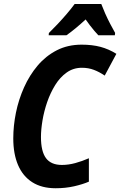

<svg xmlns="http://www.w3.org/2000/svg" viewBox="-20 -953 615 982"><path d="M264.6 9.8Q193.4 9.8 145 -21Q96.7 -51.8 72.3 -108.9Q47.9 -166 47.9 -245.1Q47.9 -309.6 61.5 -376.7Q75.2 -443.8 103 -506.1Q130.9 -568.4 172.6 -617.7Q214.4 -667 270.5 -695.8Q326.7 -724.6 397.5 -724.6Q451.2 -724.6 493.7 -713.4Q536.1 -702.1 575.2 -677.7L515.6 -566.4Q488.3 -585 460.2 -595.7Q432.1 -606.4 398.9 -606.4Q355.5 -606.4 321.3 -582.3Q287.1 -558.1 262.5 -518.3Q237.8 -478.5 221.4 -431.2Q205.1 -383.8 197.3 -336.9Q189.5 -290 189.5 -252.4Q189.5 -178.7 215.3 -144Q241.2 -109.4 296.4 -109.4Q330.1 -109.4 365 -118.9Q399.9 -128.4 434.6 -143.6V-23.9Q403.3 -10.3 359.1 -0.2Q314.9 9.8 264.6 9.8ZM229 -772.5 230 -784.2Q251.5 -805.2 275.4 -830.6Q299.3 -856 322 -882.6Q344.7 -909.2 361.8 -932.6H498Q505.9 -911.6 517.8 -884.5Q529.8 -857.4 543.7 -830.8Q557.6 -804.2 568.8 -784.7L567.4 -772.5H482.9Q473.1 -783.2 461.9 -796.1Q450.7 -809.1 439.5 -824Q428.2 -838.9 418 -853.5Q391.6 -829.1 367.4 -809.1Q343.3 -789.1 319.8 -772.5Z"/></svg>

Font: Open Sans SemiCondensed
Style: Bold Italic
Weight: 700
Width: 4
Italic angle: -12°
Designer: Monotype Design Team
Foundry: Monotype Imaging Inc.
Version: Version 3.003